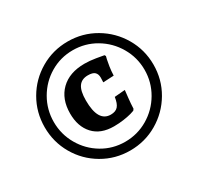

<svg xmlns="http://www.w3.org/2000/svg" viewBox="-133 -758 962 931"><g transform="rotate(-30 348.0 -293.0)"><path d="M347 -598Q430 -598 500 -557Q570 -516 611 -446Q652 -376 652 -293Q652 -210 611 -140Q570 -70 500 -29Q430 12 347 12Q264 12 194 -29Q124 -70 83.5 -140Q43 -210 43 -293Q43 -376 83.5 -446Q124 -516 194 -557Q264 -598 347 -598ZM347 -37Q416 -37 474.5 -71.5Q533 -106 567.5 -165Q602 -224 602 -293Q602 -362 567.5 -421Q533 -480 474.5 -514.5Q416 -549 347 -549Q278 -549 220 -514.5Q162 -480 128 -421Q94 -362 94 -293Q94 -224 128 -165Q162 -106 220 -71.5Q278 -37 347 -37ZM183 -289Q183 -370 231 -417Q279 -464 364 -464Q393 -464 426 -458.5Q459 -453 469 -451L473 -444Q472 -441 469 -428Q466 -415 462.5 -392Q459 -369 458 -343L398 -340L399 -366Q399 -386 388 -396.5Q377 -407 350 -407Q315 -407 298 -383Q281 -359 281 -306Q281 -186 352 -186Q379 -186 392.5 -201Q406 -216 411 -251L470 -256Q469 -247 465.5 -215.5Q462 -184 461 -156L455 -148Q451 -146 435 -141.5Q419 -137 392.5 -133Q366 -129 337 -129Q263 -129 223 -172.5Q183 -216 183 -289Z"/></g></svg>

Font: Sahitya
Style: Bold
Weight: 700
Designer: Juan Pablo del Peral
Foundry: Juan Pablo del Peral (http://www.huertatipografica.com)
Version: Version 1.001;PS 001.000;hotconv 1.0.70;makeotf.lib2.5.58329